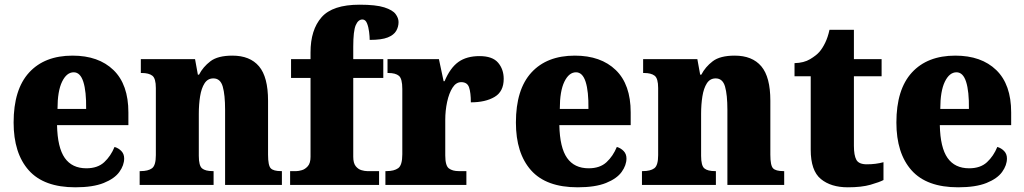

<svg xmlns="http://www.w3.org/2000/svg" viewBox="-20 -788 4363 818"><path d="M301 10Q167 10 102.5 -62.5Q38 -135 38 -266Q38 -407 104 -479Q170 -551 289 -551Q400 -551 463.5 -489.5Q527 -428 527 -309V-255H223Q225 -159 256 -115Q287 -71 348 -71Q396 -71 424 -97Q452 -123 468 -162Q485 -157 497 -144.5Q509 -132 509 -113Q509 -84 488.5 -55.5Q468 -27 422 -8.5Q376 10 301 10ZM347 -324Q348 -399 335 -439.5Q322 -480 294 -480Q264 -480 244.5 -440Q225 -400 225 -324Z M575 0V-59H579Q611 -59 627.5 -71Q644 -83 644 -127V-413Q644 -454 629 -465.5Q614 -477 584 -477H580V-536H811L823 -470H828Q845 -503 876.5 -527Q908 -551 970 -551Q1045 -551 1083.5 -505.5Q1122 -460 1122 -359V-129Q1122 -83 1133.5 -71Q1145 -59 1177 -59H1181V0H939V-320Q939 -384 929 -419Q919 -454 889 -454Q865 -454 851.5 -433Q838 -412 832.5 -377.5Q827 -343 827 -303V-124Q827 -82 841 -70.5Q855 -59 886 -59H890V0Z M1216 0V-59H1243Q1252 -59 1266 -63Q1280 -67 1291.5 -80Q1303 -93 1303 -120V-456H1220V-536H1303V-565Q1303 -661 1350 -714.5Q1397 -768 1512 -768Q1582 -768 1617.5 -756.5Q1653 -745 1665.5 -728Q1678 -711 1678 -694Q1678 -674 1668 -656.5Q1658 -639 1632 -628.5Q1606 -618 1555 -618Q1555 -632 1552.5 -652.5Q1550 -673 1543.5 -689Q1537 -705 1524 -705Q1506 -705 1495.5 -680.5Q1485 -656 1485 -589V-536H1613V-456H1485V-120Q1485 -93 1495.5 -80Q1506 -67 1520 -63Q1534 -59 1544 -59H1595V0Z M1622 0V-59H1627Q1659 -59 1676.5 -71.5Q1694 -84 1694 -131V-409Q1694 -453 1679.5 -465Q1665 -477 1635 -477H1631V-536H1850L1870 -442H1874Q1898 -499 1933 -524Q1968 -549 2023 -549Q2078 -549 2102 -521Q2126 -493 2126 -452Q2126 -398 2087 -375Q2048 -352 1986 -352Q1986 -393 1978.5 -415.5Q1971 -438 1945 -438Q1923 -438 1908 -414.5Q1893 -391 1885 -354Q1877 -317 1877 -278V-126Q1877 -82 1892.5 -70.5Q1908 -59 1934 -59H1967V0Z M2441 10Q2307 10 2242.5 -62.5Q2178 -135 2178 -266Q2178 -407 2244 -479Q2310 -551 2429 -551Q2540 -551 2603.5 -489.5Q2667 -428 2667 -309V-255H2363Q2365 -159 2396 -115Q2427 -71 2488 -71Q2536 -71 2564 -97Q2592 -123 2608 -162Q2625 -157 2637 -144.5Q2649 -132 2649 -113Q2649 -84 2628.5 -55.5Q2608 -27 2562 -8.5Q2516 10 2441 10ZM2487 -324Q2488 -399 2475 -439.5Q2462 -480 2434 -480Q2404 -480 2384.5 -440Q2365 -400 2365 -324Z M2715 0V-59H2719Q2751 -59 2767.5 -71Q2784 -83 2784 -127V-413Q2784 -454 2769 -465.5Q2754 -477 2724 -477H2720V-536H2951L2963 -470H2968Q2985 -503 3016.5 -527Q3048 -551 3110 -551Q3185 -551 3223.5 -505.5Q3262 -460 3262 -359V-129Q3262 -83 3273.5 -71Q3285 -59 3317 -59H3321V0H3079V-320Q3079 -384 3069 -419Q3059 -454 3029 -454Q3005 -454 2991.5 -433Q2978 -412 2972.5 -377.5Q2967 -343 2967 -303V-124Q2967 -82 2981 -70.5Q2995 -59 3026 -59H3030V0Z M3592 10Q3520 10 3477 -25.5Q3434 -61 3434 -150V-463H3365V-519Q3405 -520 3431.5 -536Q3458 -552 3471 -567Q3484 -582 3495.5 -605.5Q3507 -629 3514 -661H3618V-536H3736V-463H3618V-167Q3618 -126 3628.5 -107Q3639 -88 3673 -88Q3712 -88 3744 -97V-21Q3727 -12 3689 -1Q3651 10 3592 10Z M4062 10Q3928 10 3863.5 -62.5Q3799 -135 3799 -266Q3799 -407 3865 -479Q3931 -551 4050 -551Q4161 -551 4224.5 -489.5Q4288 -428 4288 -309V-255H3984Q3986 -159 4017 -115Q4048 -71 4109 -71Q4157 -71 4185 -97Q4213 -123 4229 -162Q4246 -157 4258 -144.5Q4270 -132 4270 -113Q4270 -84 4249.5 -55.5Q4229 -27 4183 -8.5Q4137 10 4062 10ZM4108 -324Q4109 -399 4096 -439.5Q4083 -480 4055 -480Q4025 -480 4005.5 -440Q3986 -400 3986 -324Z"/></svg>

Font: Noto Serif SemiCondensed Black
Style: Regular
Weight: 900
Width: 4
Designer: Monotype Design Team
Foundry: Monotype Imaging Inc.
Version: Version 2.014; ttfautohint (v1.8.4.7-5d5b)